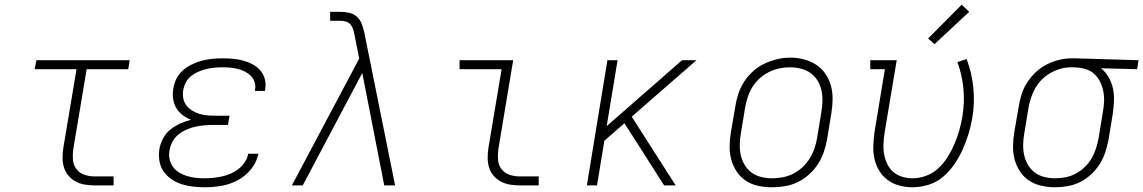

<svg xmlns="http://www.w3.org/2000/svg" viewBox="-20 -785 4841 813"><path d="M380 0Q359 0 338.5 -3.5Q318 -7 300.5 -16.5Q283 -26 270 -41Q257 -56 251 -75.5Q245 -95 245 -116Q245 -137 248 -158L304 -492H127L134 -530H529L523 -492H347L290 -152Q287 -129 289 -107Q291 -85 304 -68.5Q317 -52 337.5 -45Q358 -38 380 -38H461V0Z M847 8Q821 8 796 5Q771 2 748 -5.5Q725 -13 705.5 -26.5Q686 -40 672.5 -59.5Q659 -79 655 -104Q651 -129 655 -154Q659 -177 670.5 -199Q682 -221 701.5 -236.5Q721 -252 743.5 -262Q766 -272 789 -278Q770 -285 753.5 -297.5Q737 -310 726.5 -327.5Q716 -345 713 -367Q710 -389 714 -410Q717 -432 727.5 -452.5Q738 -473 755.5 -488Q773 -503 794 -513Q815 -523 836.5 -528.5Q858 -534 879.5 -536Q901 -538 923 -538Q945 -538 967 -536Q989 -534 1009.5 -528.5Q1030 -523 1049 -513Q1068 -503 1081.5 -487.5Q1095 -472 1101 -451Q1107 -430 1103 -408Q1103 -406 1102.5 -404Q1102 -402 1102 -400H1059Q1060 -402 1060 -403.5Q1060 -405 1060 -406Q1063 -422 1058 -437.5Q1053 -453 1042 -464Q1031 -475 1017 -482Q1003 -489 987.5 -493Q972 -497 955.5 -498.5Q939 -500 923 -500Q906 -500 889 -498.5Q872 -497 855 -493Q838 -489 821.5 -482Q805 -475 790.5 -464Q776 -453 767.5 -437Q759 -421 756 -404Q753 -387 756 -369.5Q759 -352 769 -339Q779 -326 793.5 -317Q808 -308 824 -303Q840 -298 857.5 -296.5Q875 -295 893 -295H952L945 -256H886Q867 -256 848 -254.5Q829 -253 809.5 -249Q790 -245 771.5 -237Q753 -229 737 -216.5Q721 -204 711 -186Q701 -168 698 -149Q694 -130 698 -111.5Q702 -93 712.5 -78.5Q723 -64 738.5 -54.5Q754 -45 772 -39.5Q790 -34 809 -32Q828 -30 847 -30Q865 -30 883.5 -32Q902 -34 920.5 -38Q939 -42 957 -50Q975 -58 990.5 -70Q1006 -82 1017 -99Q1028 -116 1031 -134H1074Q1067 -98 1043 -68.5Q1019 -39 986 -21.5Q953 -4 917.5 2Q882 8 847 8Z M1216 0 1501 -537 1481 -638Q1479 -649 1475.5 -660.5Q1472 -672 1464.5 -681Q1457 -690 1445.5 -693.5Q1434 -697 1421 -697H1378V-735H1421Q1441 -735 1460 -730.5Q1479 -726 1492.5 -713Q1506 -700 1512.5 -682Q1519 -664 1523 -645L1653 0H1607L1514 -476L1262 0Z M2180 0Q2159 0 2138.5 -3.5Q2118 -7 2100.5 -16.5Q2083 -26 2070 -41Q2057 -56 2051 -75.5Q2045 -95 2045 -116Q2045 -137 2048 -158L2104 -492H1926V-530H2153L2090 -152Q2087 -129 2089 -107Q2091 -85 2104 -68.5Q2117 -52 2137.5 -45Q2158 -38 2180 -38H2261V0Z M2465 0 2552 -530H2595L2549 -251L2868 -530H2929L2655 -291L2841 0H2792L2685 -168L2624 -263L2539 -189L2508 0Z M3248 8Q3219 8 3190.5 2Q3162 -4 3138.5 -19.5Q3115 -35 3099.5 -58.5Q3084 -82 3076.5 -109Q3069 -136 3069.5 -166Q3070 -196 3075 -226L3094 -336Q3098 -363 3107 -389.5Q3116 -416 3132 -440.5Q3148 -465 3170 -484.5Q3192 -504 3218 -516Q3244 -528 3271.5 -534.5Q3299 -541 3327 -541Q3356 -541 3384.5 -533.5Q3413 -526 3436.5 -510.5Q3460 -495 3475.5 -472Q3491 -449 3498.5 -421.5Q3506 -394 3505.5 -364Q3505 -334 3500 -304L3482 -194Q3477 -167 3468 -140.5Q3459 -114 3443 -89.5Q3427 -65 3405 -45.5Q3383 -26 3357 -13.5Q3331 -1 3303 3.5Q3275 8 3248 8ZM3249 -30Q3272 -30 3295 -34.5Q3318 -39 3339 -49.5Q3360 -60 3378 -77Q3396 -94 3408.5 -114Q3421 -134 3428.5 -156Q3436 -178 3440 -201L3458 -311Q3462 -334 3462.5 -358Q3463 -382 3458 -404Q3453 -426 3441 -445Q3429 -464 3411 -476.5Q3393 -489 3370 -494.5Q3347 -500 3323 -500Q3301 -500 3278.5 -495Q3256 -490 3235 -479.5Q3214 -469 3196 -452.5Q3178 -436 3165.5 -415.5Q3153 -395 3146 -373.5Q3139 -352 3135 -329L3117 -219Q3113 -196 3112.5 -172.5Q3112 -149 3117 -127Q3122 -105 3133.5 -86Q3145 -67 3163 -54Q3181 -41 3203.5 -35.5Q3226 -30 3249 -30Z M3843 8Q3815 8 3787.5 0.5Q3760 -7 3738.5 -23Q3717 -39 3703 -62Q3689 -85 3683 -112Q3677 -139 3678 -168Q3679 -197 3683 -226L3727 -492H3665V-530H3777L3725 -219Q3722 -197 3721 -174Q3720 -151 3724 -130Q3728 -109 3737.5 -89.5Q3747 -70 3763 -56.5Q3779 -43 3800.5 -36.5Q3822 -30 3844 -30Q3873 -30 3902.5 -41Q3932 -52 3954.5 -73.5Q3977 -95 3993.5 -121.5Q4010 -148 4022 -176.5Q4034 -205 4042 -233.5Q4050 -262 4055 -291Q4065 -351 4059.5 -409.5Q4054 -468 4034 -522L4073 -535Q4095 -477 4101.5 -413.5Q4108 -350 4097 -285Q4091 -251 4081 -218Q4071 -185 4056.5 -152.5Q4042 -120 4021.5 -90Q4001 -60 3973.5 -36.5Q3946 -13 3911.5 -2.5Q3877 8 3843 8ZM3937 -598 3910 -622 4052 -765 4084 -735Z M4448 8Q4418 8 4389.5 1.5Q4361 -5 4338 -20Q4315 -35 4299.5 -58.5Q4284 -82 4276.5 -109.5Q4269 -137 4269.5 -166.5Q4270 -196 4275 -226L4294 -336Q4298 -362 4306.5 -388Q4315 -414 4330.5 -437.5Q4346 -461 4367 -480.5Q4388 -500 4413 -512.5Q4438 -525 4464.5 -531.5Q4491 -538 4518 -538Q4522 -538 4525.5 -538Q4529 -538 4533 -538L4801 -530L4795 -492L4642 -496Q4661 -481 4674 -458.5Q4687 -436 4692.5 -411Q4698 -386 4697 -358.5Q4696 -331 4692 -304L4674 -194Q4669 -168 4660.5 -141.5Q4652 -115 4637 -91Q4622 -67 4600.5 -47Q4579 -27 4554 -14.5Q4529 -2 4501.5 3Q4474 8 4448 8ZM4448 -30Q4470 -30 4492.5 -34.5Q4515 -39 4535.5 -50Q4556 -61 4573.5 -78Q4591 -95 4602.5 -115Q4614 -135 4621 -157Q4628 -179 4632 -201L4650 -311Q4654 -333 4655 -355Q4656 -377 4652 -397.5Q4648 -418 4639 -437Q4630 -456 4615.5 -470Q4601 -484 4581 -491Q4561 -498 4539 -499L4526 -500Q4524 -500 4521 -500Q4518 -500 4515 -500Q4493 -500 4471.5 -494Q4450 -488 4430 -477Q4410 -466 4393 -449.5Q4376 -433 4364.5 -413Q4353 -393 4346 -372Q4339 -351 4335 -329L4317 -219Q4313 -196 4312.5 -172.5Q4312 -149 4317 -127Q4322 -105 4333.5 -86Q4345 -67 4362.5 -54Q4380 -41 4402.5 -35.5Q4425 -30 4448 -30Z"/></svg>

Font: Iosevka Slab XLtExObl
Style: Regular
Weight: 200
Width: 7
Italic angle: -9°
Monospace: yes
Designer: Belleve Invis
Foundry: Belleve Invis
Version: Version 11.1.1; ttfautohint (v1.8.3)